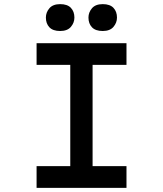

<svg xmlns="http://www.w3.org/2000/svg" viewBox="-20 -909 789 929"><path d="M157 0V-105H320V-595H157V-700H592V-595H428V-105H592V0ZM477 -759Q442 -759 425 -777Q408 -795 408 -824Q408 -849 425 -869Q442 -889 477 -889Q512 -889 529 -871Q546 -853 546 -824Q546 -799 529 -779Q512 -759 477 -759ZM271 -759Q236 -759 219 -777Q202 -795 202 -824Q202 -849 219 -869Q236 -889 271 -889Q306 -889 323 -871Q340 -853 340 -824Q340 -799 323 -779Q306 -759 271 -759Z"/></svg>

Font: Lexend Peta
Style: Regular
Weight: 400
Designer: Bonnie Shaver-Troup, Thomas Jockin
Foundry: Lexend
Version: Version 1.007